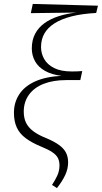

<svg xmlns="http://www.w3.org/2000/svg" viewBox="-20 -764 519 978"><path d="M270 194 245 178Q261 154 272 130Q283 106 283 78Q283 57 275 41Q267 25 246 11Q225 -3 188 -18Q142 -37 111 -60Q80 -83 65.5 -114.5Q51 -146 51 -190Q51 -242 78 -283.5Q105 -325 159.5 -349.5Q214 -374 298 -378V-377Q245 -383 210 -402.5Q175 -422 158.5 -452Q142 -482 142 -517Q142 -560 159 -592Q176 -624 206.5 -646Q237 -668 279 -681.5Q321 -695 370 -700H367L137 -697L147 -744L479 -735L470 -698Q397 -694 344.5 -680.5Q292 -667 257.5 -645Q223 -623 206 -593Q189 -563 189 -524Q189 -492 205 -463.5Q221 -435 255.5 -417.5Q290 -400 346 -400Q359 -400 372.5 -400.5Q386 -401 399 -402L389 -356H317Q251 -356 202.5 -337Q154 -318 127.5 -281.5Q101 -245 101 -195Q101 -163 112.5 -139Q124 -115 149 -96Q174 -77 214 -61Q255 -44 280 -26Q305 -8 316 13.5Q327 35 327 63Q327 96 312 128Q297 160 270 194Z"/></svg>

Font: Source Serif 4 Light
Style: Italic
Weight: 300
Italic angle: -12°
Designer: Frank Grießhammer
Foundry: Adobe Systems Incorporated
Version: Version 4.004;hotconv 1.0.116;makeotfexe 2.5.65601